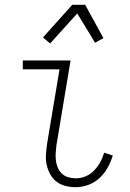

<svg xmlns="http://www.w3.org/2000/svg" viewBox="-20 -772 540 800"><path d="M295 8Q273 8 252 2.5Q231 -3 215 -15.5Q199 -28 189 -46.5Q179 -65 174.5 -85.5Q170 -106 171.5 -128Q173 -150 176 -172L228 -483H75V-520H274L215 -166Q213 -150 212 -134Q211 -118 213 -102.5Q215 -87 221 -73Q227 -59 238 -48.5Q249 -38 264.5 -33.5Q280 -29 296 -29Q316 -29 336 -37Q356 -45 371.5 -61Q387 -77 397.5 -96Q408 -115 414 -136L450 -124Q442 -98 428.5 -73.5Q415 -49 394.5 -30Q374 -11 347.5 -1.5Q321 8 295 8ZM189 -591 159 -616 281 -752H335L411 -613L376 -594L302 -716Z"/></svg>

Font: Iosevka Curly Extralight
Style: Italic
Weight: 200
Italic angle: -9°
Monospace: yes
Designer: Belleve Invis
Foundry: Belleve Invis
Version: Version 22.1.2; ttfautohint (v1.8.4)